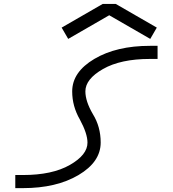

<svg xmlns="http://www.w3.org/2000/svg" viewBox="-20 -991 889 987"><path d="M457.5 -404.3Q497.6 -339.4 497.6 -258.3Q497.6 -158.7 383.8 -91.3Q270 -23.9 97.7 -23.9H58.6V-91.3H98.1Q248.5 -91.3 339.1 -143.1Q429.7 -194.8 429.7 -257.8Q429.7 -304.2 390.6 -376.5Q351.1 -444.8 351.1 -521Q351.1 -620.6 464.8 -688Q578.6 -755.4 751 -755.4H790V-688H750.5Q600.1 -688 509.5 -636.2Q418.9 -584.5 418.9 -521.5Q418.9 -470.2 457.5 -404.3ZM752.4 -791 541.5 -912.6 575.2 -970.7 786.1 -849.1ZM330.6 -791 296.9 -849.1 507.8 -970.7 541.5 -912.6ZM507.8 -970.7H575.2V-912.6H507.8Z"/></svg>

Font: Stelpolvo Sans Regula
Style: Regular
Weight: 400
Designer: Itomi Saki
Foundry: Itomi Saki
Version: Version 1.003;December 30, 2023;FontCreator 15.0.0.2927 64-b